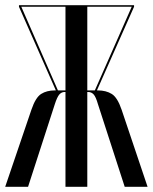

<svg xmlns="http://www.w3.org/2000/svg" viewBox="-21 -719 588 739"><path d="M352 -371H356Q387 -371 409 -357.5Q431 -344 447 -297L547 0H459L356 -318Q348 -346 339.5 -355.5Q331 -365 318 -365H315V0H231V-365H228Q216 -365 207.5 -355.5Q199 -346 190 -318L87 0H-1L100 -297Q116 -344 137.5 -357.5Q159 -371 190 -371H194L52 -693V-699H495V-693ZM231 -371V-693H61L202 -371ZM344 -371 486 -693H315V-371Z"/></svg>

Font: Moniqa SemBd Narrow Display
Style: Regular
Weight: 600
Width: 4
Designer: Rajesh Rajput
Foundry: Rajesh Rajput
Version: Version 1.000